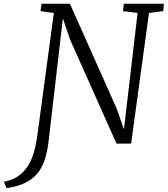

<svg xmlns="http://www.w3.org/2000/svg" viewBox="-122 -763 890 1020"><path d="M-87 236.5 -101.5 202.5Q-56 194 -25 172.5Q6 151 26.2 118.8Q46.5 86.5 58.5 44.2Q70.5 2 77 -47.5L164 -694L93 -704L99 -743H249.5L497 -188L536.5 -76L609 -694.5L531.5 -704L536 -743H748.5L745.5 -704L669.5 -694L574.5 0H497L251 -551L212 -665L136.5 -15.5Q130 42.5 115.5 86Q101 129.5 75.2 160Q49.5 190.5 9.8 209.2Q-30 228 -87 236.5Z"/></svg>

Font: Merriweather 24pt Light
Style: Italic
Weight: 300
Italic angle: -7.8°
Version: Version 2.101